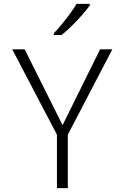

<svg xmlns="http://www.w3.org/2000/svg" viewBox="-20 -968 640 988"><path d="M273 0V-275L43 -714H107L302 -324L495 -714H558L329 -275V0ZM257 -797Q276 -816 298 -843Q320 -870 340.5 -898Q361 -926 374 -948H442V-940Q427 -919 402.5 -891Q378 -863 350 -835.5Q322 -808 297 -788H257Z"/></svg>

Font: Noto Sans Mono Light
Style: Regular
Weight: 300
Designer: Monotype Design Team
Foundry: Monotype Imaging Inc.
Version: Version 2.014; ttfautohint (v1.8.4.7-5d5b)